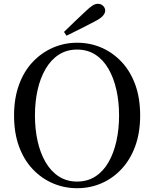

<svg xmlns="http://www.w3.org/2000/svg" viewBox="-20 -974 812 1011"><path d="M317 -806Q346 -834 374.5 -861.5Q403 -889 429 -913Q453 -936 467.5 -945Q482 -954 495 -954Q512 -954 523 -943Q534 -932 534 -918Q534 -905 522 -891Q510 -877 477 -860Q441 -841 404 -822.5Q367 -804 330 -786ZM386 17Q319 17 259 -8.5Q199 -34 152.5 -83Q106 -132 80 -203Q54 -274 54 -366Q54 -456 80 -527.5Q106 -599 152.5 -648Q199 -697 259 -723Q319 -749 386 -749Q454 -749 513.5 -723.5Q573 -698 619.5 -649Q666 -600 692 -529Q718 -458 718 -366Q718 -275 692 -204Q666 -133 619.5 -83.5Q573 -34 513.5 -8.5Q454 17 386 17ZM386 -18Q441 -18 482.5 -45Q524 -72 551.5 -120Q579 -168 593 -231Q607 -294 607 -366Q607 -438 593 -500.5Q579 -563 551.5 -611Q524 -659 482.5 -686Q441 -713 386 -713Q331 -713 289.5 -686Q248 -659 220 -611Q192 -563 178 -500.5Q164 -438 164 -366Q164 -294 178 -231Q192 -168 220 -120Q248 -72 289.5 -45Q331 -18 386 -18Z"/></svg>

Font: Noto Serif SC ExtraLight Medium
Style: Regular
Weight: 500
Version: Version 2.002-H1;hotconv 1.1.0;makeotfexe 2.6.0